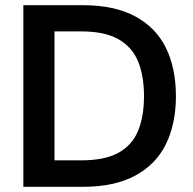

<svg xmlns="http://www.w3.org/2000/svg" viewBox="-20 -720 744 740"><path d="M70 0V-700H299Q421 -700 501 -657Q581 -614 619.5 -535.5Q658 -457 658 -349Q658 -243 619.5 -164.5Q581 -86 501 -43Q421 0 299 0ZM190 -102H293Q384 -102 437 -131.5Q490 -161 512.5 -216.5Q535 -272 535 -349Q535 -427 512.5 -482.5Q490 -538 437 -568.5Q384 -599 293 -599H190Z"/></svg>

Font: DM Sans 17pt SemiBold
Style: Regular
Weight: 600
Version: Version 4.004;gftools[0.9.30]